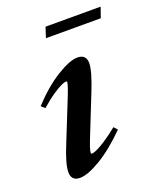

<svg xmlns="http://www.w3.org/2000/svg" viewBox="-115 -650 611 734"><g transform="rotate(-20 191.0 -283.0)"><path d="M144 -535.2 157.7 -577.1H381.8L367.2 -535.2ZM84.5 11.2Q49.3 11.2 49.3 -24.4Q49.3 -58.1 80.1 -132.3L138.2 -277.3Q163.1 -338.4 163.1 -349.1Q163.1 -353.5 159.2 -353.5Q153.3 -353.5 140.9 -348.1Q128.4 -342.8 103.8 -326.2Q79.1 -309.6 50.8 -284.7L36.1 -297.9Q92.3 -358.4 146.2 -391.6Q200.2 -424.8 231.4 -424.8Q267.1 -424.8 267.1 -389.2Q267.1 -357.9 237.3 -283.2L177.2 -132.3Q154.8 -77.6 154.8 -64.5Q154.8 -60.5 158.2 -60.5Q164.6 -60.5 176.3 -65.2Q188 -69.8 213.4 -85.9Q238.8 -102.1 270 -127.4L283.2 -112.8Q223.1 -52.7 169.7 -20.8Q116.2 11.2 84.5 11.2Z"/></g></svg>

Font: Elstob 18pt SemiBold
Style: Italic
Weight: 600
Italic angle: -20°
Designer: Peter S. Baker
Version: Version 1.015